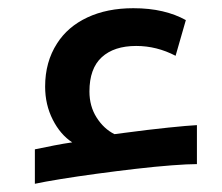

<svg xmlns="http://www.w3.org/2000/svg" viewBox="-20 -436 542 468"><path d="M65 -72Q89 -77 112 -81.5Q135 -86 156 -89Q127 -108 108.5 -144.5Q90 -181 90 -225Q90 -285 119 -330Q145 -371 193 -393.5Q241 -416 305 -416Q344 -416 376 -408.5Q408 -401 433 -387L408 -300Q362 -324 312 -324Q258 -324 228 -296.5Q198 -269 198 -213Q198 -177 215.5 -149.5Q233 -122 259 -109L282 -112Q342 -120 390.5 -125Q439 -130 460 -131V-36Q438 -36 398.5 -33Q359 -30 311.5 -24.5Q264 -19 216 -12.5Q168 -6 128 0.5Q88 7 65 12Z"/></svg>

Font: Noto Kufi Arabic Medium
Style: Regular
Weight: 500
Designer: Monotype Design Team, David Williams, Khaled Hosny
Foundry: Google LLC
Version: Version 2.109; ttfautohint (v1.8.4.7-5d5b)